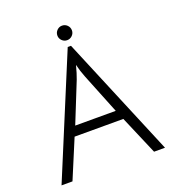

<svg xmlns="http://www.w3.org/2000/svg" viewBox="-146 -940 964 1055"><g transform="rotate(-20 335.5 -412.0)"><path d="M325 -703H344L638 0H574L477 -227H192L97 0H33ZM359 -517Q343 -557 334 -595Q322 -548 310 -517L216 -283H453ZM293 -781Q293 -799 305.5 -811.5Q318 -824 335 -824Q353 -824 365.5 -811.5Q378 -799 378 -781Q378 -764 365.5 -751.5Q353 -739 335 -739Q318 -739 305.5 -751.5Q293 -764 293 -781Z"/></g></svg>

Font: Bellota Text
Style: Regular
Weight: 400
Designer: Kemie Guaida
Foundry: Kemie Guaida
Version: Version 4.001